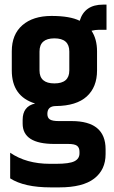

<svg xmlns="http://www.w3.org/2000/svg" viewBox="-20 -661 492 831"><path d="M441 -532H407Q394 -532 376 -528Q400 -492 400 -439V-356Q400 -284 355.5 -243.5Q311 -203 222 -202Q185 -202 185 -168Q185 -151 196 -144Q207 -137 234 -137H290Q437 -137 437 -15V6Q437 74 387.5 112Q338 150 237 150H199Q85 150 24 111V0Q94 48 196 48H223Q280 48 302 37Q324 26 324 3V-4Q324 -22 313.5 -30Q303 -38 275 -38H215Q78 -38 78 -126V-142Q78 -201 132 -213Q31 -244 31 -356V-439Q31 -512 77 -552Q123 -592 203 -592Q283 -592 325 -571Q346 -641 426 -641H441ZM280 -356V-438Q280 -495 215.5 -495Q151 -495 151 -438V-356Q151 -300 215.5 -300Q280 -300 280 -356Z"/></svg>

Font: Khand SemiBold
Style: Regular
Weight: 600
Designer: Devanagari: Sanchit Sawaria, Jyotish Sonowal; Latin: Satya Rajpurohit
Foundry: Indian Type Foundry
Version: Version 1.101;PS 1.0;hotconv 1.0.78;makeotf.lib2.5.61930; tt